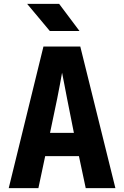

<svg xmlns="http://www.w3.org/2000/svg" viewBox="-20 -970 640 990"><path d="M25 0 204 -730H394L575 0H422L387 -165H213L178 0ZM238 -285H361L326 -461Q319 -499 311.5 -536.5Q304 -574 300 -595Q296 -574 289.5 -537Q283 -500 275 -462ZM237 -810 120 -950H285L390 -810Z"/></svg>

Font: NKDuy Mono ExtraBold
Style: Regular
Weight: 800
Monospace: yes
Designer: NKDuy
Foundry: NKDuy
Version: Version 2.251; ttfautohint (v1.8.4.7-5d5b)